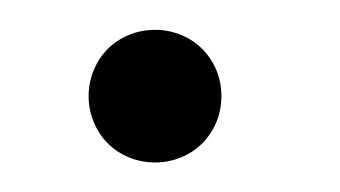

<svg xmlns="http://www.w3.org/2000/svg" viewBox="-20 -110 230 130"><path d="M40 -44.9Q40 -54.2 43.5 -62.5Q46.9 -70.8 53 -76.9Q59.1 -83 67.4 -86.4Q75.7 -89.8 85 -89.8Q94.2 -89.8 102.5 -86.4Q110.8 -83 116.9 -76.9Q123 -70.8 126.5 -62.5Q129.9 -54.2 129.9 -44.9Q129.9 -35.6 126.5 -27.3Q123 -19 116.9 -12.9Q110.8 -6.8 102.5 -3.4Q94.2 0 85 0Q75.7 0 67.4 -3.4Q59.1 -6.8 53 -12.9Q46.9 -19 43.5 -27.3Q40 -35.6 40 -44.9Z"/></svg>

Font: Rochester
Style: Regular
Weight: 400
Version: Version 1.006